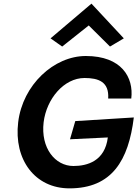

<svg xmlns="http://www.w3.org/2000/svg" viewBox="-20 -1023 756 1056"><path d="M716 -377 394 -357 365 -257 573 -267C557 -137 460 -110 384 -110C283 -110 203 -209 220 -351C236 -480 332 -594 445 -594C522 -594 581 -573 575 -481H702C716 -597 649 -715 452 -715C277 -715 105 -557 80 -351C55 -144 173 13 362 13C596 13 687 -141 716 -377ZM258 -812 322 -767 468 -883 585 -767 661 -812 483 -1003Z"/></svg>

Font: Bluebird
Style: Obl
Weight: 400
Designer: Jasper
Foundry: Cannot Into Space Fonts
Version: Version 0.98